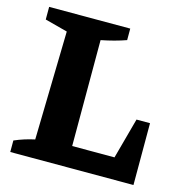

<svg xmlns="http://www.w3.org/2000/svg" viewBox="-99 -746 798 837"><g transform="rotate(15 300.0 -327.5)"><path d="M516 -279H577V0H21V-52Q65 -71 112 -81L123 -571L21 -598V-655H387V-603Q336 -585 275 -573V-95H466Z"/></g></svg>

Font: Piazzolla
Style: Bold
Weight: 700
Designer: Juan Pablo del Peral
Foundry: Huerta Tipografica
Version: Version 1.330